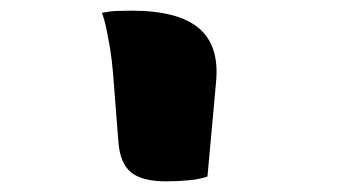

<svg xmlns="http://www.w3.org/2000/svg" viewBox="-20 -774 640 360"><path d="M369 -443Q355 -438 334.5 -436Q314 -434 291 -434Q246 -434 225.5 -451Q205 -468 202 -508L192 -636Q190 -661 186.5 -682Q183 -703 179.5 -720Q176 -737 171 -750Q186 -753 199.5 -753.5Q213 -754 227 -754Q314 -754 353 -721Q392 -688 385 -619Z"/></svg>

Font: Recursive Monospace Casual Black
Style: Regular
Weight: 900
Version: Version 1.047